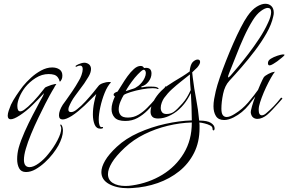

<svg xmlns="http://www.w3.org/2000/svg" viewBox="-20 -630 1530 1019"><path d="M118 283Q92 283 81.5 263Q71 243 71 215Q71 185 79 155Q90 116 111 69Q132 22 154 -20Q165 -41 175 -59.5Q185 -78 192 -92L205 -115Q207 -119 209 -123Q211 -127 214 -136Q198 -119 183 -103Q168 -87 152 -72Q136 -56 118.5 -42Q101 -28 84 -17Q53 3 37 3Q21 3 21 -16Q21 -27 26 -42Q31 -57 38 -74Q49 -97 66 -122.5Q83 -148 102 -173Q120 -195 144.5 -217.5Q169 -240 198.5 -256Q228 -272 257 -272Q280 -272 295.5 -261.5Q311 -251 311 -229Q311 -217 307.5 -209.5Q304 -202 302 -200Q298 -196 297.5 -197Q297 -198 296 -199Q295 -208 287.5 -218.5Q280 -229 268 -233Q255 -237 238 -237Q202 -237 169 -216Q136 -195 113 -166Q94 -141 83 -114.5Q72 -88 72 -68Q72 -39 87 -39Q97 -39 109 -48Q121 -57 129 -64Q158 -90 183.5 -121Q209 -152 219 -165Q221 -167 231 -171Q241 -175 252 -179L272 -184Q278 -184 279 -183Q272 -175 266 -162Q262 -155 256 -145.5Q250 -136 244 -124Q237 -112 220.5 -79.5Q204 -47 183.5 -4.5Q163 38 145 81.5Q127 125 117 160Q107 194 107 218Q107 257 137 257Q158 257 186 236.5Q214 216 236 188Q265 153 285 114.5Q305 76 305 53Q305 43 301 38Q299 34 301 31.5Q303 29 306 33Q314 44 314 64Q314 97 290 142Q279 162 260.5 186Q242 210 218 232Q194 254 168.5 268.5Q143 283 118 283Z M513 53Q491 53 482 30.5Q473 8 473 -22Q473 -54 479.5 -85.5Q486 -117 491 -131L428 -69Q412 -54 395 -40Q378 -26 361 -15Q330 4 313 4Q293 4 293 -18Q293 -42 313 -74Q316 -78 330.5 -98Q345 -118 364 -146Q383 -174 398 -201Q406 -213 412.5 -231.5Q419 -250 419 -263Q419 -282 405 -282Q396 -282 383 -275Q382 -274 381.5 -278Q381 -282 385 -283Q394 -289 410 -294Q426 -299 437 -296Q451 -292 457 -283.5Q463 -275 463 -264Q463 -245 449.5 -222.5Q436 -200 427 -187L379 -122Q367 -106 358.5 -90Q350 -74 345 -61Q344 -57 343.5 -54Q343 -51 343 -48Q343 -35 357 -35Q371 -35 389 -50Q410 -66 433.5 -91.5Q457 -117 476 -140.5Q495 -164 502 -173Q509 -183 527 -189Q545 -195 558 -195Q567 -195 569 -193Q550 -173 535.5 -137Q521 -101 512.5 -62Q504 -23 504 5Q504 24 508.5 35.5Q513 47 523 44H524Q527 44 527 47Q527 53 513 53Z M645 12Q605 12 588.5 -6Q572 -24 572 -51Q572 -67 577 -84Q582 -101 590 -118Q583 -122 583 -128Q583 -137 604 -144Q613 -157 626.5 -179.5Q640 -202 656.5 -225Q673 -248 691 -264Q709 -280 726 -280Q740 -280 744 -269Q748 -270 755 -270Q784 -270 784 -240Q784 -217 768 -196.5Q752 -176 730 -171L731 -166Q731 -166 741 -167.5Q751 -169 758 -170Q775 -171 795 -170Q815 -169 821 -161Q823 -159 820.5 -158Q818 -157 816 -158Q808 -162 790 -162Q766 -162 733.5 -156Q701 -150 674 -141.5Q647 -133 637 -126Q628 -112 619 -90.5Q610 -69 610 -49Q610 -31 620.5 -18.5Q631 -6 659 -6Q689 -6 714.5 -21Q740 -36 762 -58.5Q784 -81 801 -101Q803 -103 815 -117Q827 -131 840.5 -147.5Q854 -164 860 -173Q860 -173 862 -171Q864 -167 861 -163Q848 -147 835 -129Q822 -111 808 -94Q788 -69 763.5 -44.5Q739 -20 710 -4Q681 12 645 12ZM647 -146Q666 -153 677 -156Q688 -159 697 -163Q706 -168 714.5 -174.5Q723 -181 733 -193Q742 -204 748 -217.5Q754 -231 754 -242Q754 -252 748 -258Q742 -264 727 -250.5Q712 -237 695 -217Q679 -197 665.5 -177Q652 -157 647 -146Z M660 369Q599 369 558.5 346.5Q518 324 518 283Q518 257 537.5 223Q557 189 600 149Q647 105 715 74.5Q783 44 857.5 27.5Q932 11 998 9Q998 -27 996.5 -63.5Q995 -100 993 -136Q975 -100 957 -78Q932 -47 903.5 -29Q875 -11 850 -5Q834 -1 819 -1Q797 -1 788 -11Q779 -21 779 -37Q779 -62 794.5 -92Q810 -122 835 -147Q852 -164 868.5 -175Q885 -186 904 -198Q929 -213 947 -224Q965 -235 987 -251Q987 -257 988 -263Q989 -269 990 -273Q995 -295 1007 -304.5Q1019 -314 1029 -314Q1042 -314 1042 -301Q1042 -290 1027 -272L1000 -246L1003 -219Q1010 -161 1021 -104.5Q1032 -48 1037 10H1038Q1080 10 1099 22Q1118 34 1119 50Q1119 62 1113 62Q1108 62 1108 53Q1108 42 1095 35.5Q1082 29 1065.5 25Q1049 21 1038 20Q1039 27 1039 34.5Q1039 42 1039 50Q1039 124 1010 181.5Q981 239 931 279Q881 319 817 341.5Q753 364 682 368Q677 368 671 368.5Q665 369 660 369ZM864 -25Q886 -25 902.5 -36.5Q919 -48 949 -82Q962 -97 972 -113.5Q982 -130 992 -152Q991 -168 989.5 -184Q988 -200 988 -215V-235L939 -196Q915 -177 892.5 -156.5Q870 -136 851 -110Q844 -100 838.5 -85.5Q833 -71 833 -57Q833 -44 840 -34.5Q847 -25 864 -25ZM646 357Q663 357 682 354Q770 341 841.5 297.5Q913 254 955.5 183.5Q998 113 998 21V20Q935 22 870.5 37.5Q806 53 747 82Q688 111 642 154Q595 198 574 233Q553 268 553 294Q553 325 578.5 341Q604 357 646 357Z M1170 7Q1139 7 1126 -14Q1113 -35 1113 -66Q1113 -84 1116.5 -104.5Q1120 -125 1125 -146Q1132 -176 1146.5 -218Q1161 -260 1179.5 -307Q1198 -354 1218 -399.5Q1238 -445 1257.5 -483Q1277 -521 1293 -544Q1317 -579 1342.5 -594.5Q1368 -610 1388 -610Q1408 -610 1420.5 -597.5Q1433 -585 1433 -562Q1433 -553 1430 -542Q1421 -500 1394.5 -453.5Q1368 -407 1333 -361Q1298 -315 1262 -273.5Q1226 -232 1197 -201Q1173 -175 1164 -131.5Q1155 -88 1155 -53Q1155 -29 1162.5 -19Q1170 -9 1183 -9Q1192 -9 1203 -13.5Q1214 -18 1225 -25Q1266 -50 1296.5 -85.5Q1327 -121 1354 -159Q1354 -160 1359.5 -158Q1365 -156 1363 -154Q1333 -114 1300 -72.5Q1267 -31 1220 -7Q1192 7 1170 7ZM1190 -221Q1190 -217 1196 -221.5Q1202 -226 1215 -242Q1223 -251 1246 -278.5Q1269 -306 1298.5 -344.5Q1328 -383 1356 -425.5Q1384 -468 1402 -508Q1419 -543 1419 -566Q1419 -588 1401 -588Q1387 -588 1364.5 -571.5Q1342 -555 1322 -523Q1297 -483 1274.5 -433.5Q1252 -384 1233 -334.5Q1214 -285 1197 -244Q1190 -227 1190 -221Z M1411 -283Q1402 -283 1402 -295Q1402 -309 1417.5 -318.5Q1433 -328 1451.5 -334Q1470 -340 1479 -341H1484Q1490 -341 1490 -339Q1490 -335 1476 -324L1452 -305Q1446 -301 1440 -297Q1434 -293 1429 -290Q1417 -283 1411 -283ZM1346 1Q1333 1 1323.5 -6.5Q1314 -14 1311 -31Q1310 -40 1317.5 -66.5Q1325 -93 1337.5 -124.5Q1350 -156 1362 -183Q1374 -210 1380 -220Q1386 -228 1404 -237.5Q1422 -247 1433 -248Q1438 -251 1438 -248Q1430 -238 1417.5 -216Q1405 -194 1392 -166.5Q1379 -139 1369 -112Q1359 -85 1355 -67Q1354 -62 1353.5 -57Q1353 -52 1353 -47Q1353 -18 1370 -18Q1381 -18 1395 -31Q1414 -47 1432 -65.5Q1450 -84 1472 -112Q1472 -112 1476 -110L1479 -107Q1474 -101 1458.5 -83.5Q1443 -66 1425.5 -47.5Q1408 -29 1397 -20Q1386 -11 1372.5 -5Q1359 1 1346 1Z"/></svg>

Font: Grey Qo
Style: Regular
Weight: 400
Designer: Robert E. Leuschke
Foundry: Robert E. Leuschke
Version: Version 2.010